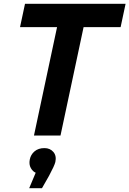

<svg xmlns="http://www.w3.org/2000/svg" viewBox="-20 -710 678 1006"><path d="M85 -568 111 -690H638L612 -568H418L297 0H158L279 -568ZM270 139Q265 159 237 211L200 276H133L167 195Q152 189 141.5 170.5Q131 152 136 126Q141 100 161 83Q181 66 213 66Q242 66 259.5 86Q277 106 270 139Z"/></svg>

Font: Radio Canada SemiBold
Style: Italic
Weight: 600
Italic angle: -12°
Designer: Charles Daoud, Etienne Aubert Bonn, Alexandre Saumier Demers, Jacques Le Bailly
Foundry: Radio-Canada
Version: Version 2.104; ttfautohint (v1.8.4.7-5d5b);gftools[0.9.28.de